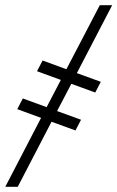

<svg xmlns="http://www.w3.org/2000/svg" viewBox="-62 -714 454 744"><path d="M307.1 -355.5 214.4 -389.2 159.2 -283.7 252 -250 230.5 -208.5 137.7 -242.2 6.8 9.8H-41.5L97.2 -257.3L4.9 -291L26.4 -332.5L118.7 -298.8L173.8 -404.3L81.5 -438L103 -479.5L195.3 -445.8L324.7 -693.8H372.6L235.8 -430.7L328.6 -397Z"/></svg>

Font: Tinos
Style: Italic
Weight: 400
Italic angle: -16.333°
Designer: Steve Matteson
Foundry: Monotype Imaging Inc.
Version: Version 1.32